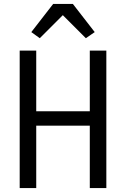

<svg xmlns="http://www.w3.org/2000/svg" viewBox="-20 -955 640 975"><path d="M436 0H520V-698H436V-390H164V-698H80V0H164V-317H436ZM250 -935 139 -792 182 -761 299 -878 416 -761 461 -792 350 -935Z"/></svg>

Font: IBM Mono
Style: Regular
Weight: 400
Monospace: yes
Designer: Mike Abbink, Paul van der Laan, Pieter van Rosmalen
Foundry: Bold Monday
Version: Version 2.3